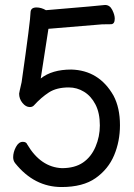

<svg xmlns="http://www.w3.org/2000/svg" viewBox="-20 -728 540 773"><path d="M228 25Q118 25 41 -71Q33 -81 33 -95Q33 -115 44 -136Q55 -157 72 -157Q86 -157 90 -146Q144 -55 229 -51Q281 -51 314 -73.5Q347 -96 364.5 -137Q382 -178 382 -223Q382 -273 364.5 -307Q347 -341 318.5 -358.5Q290 -376 257 -376Q208 -376 177 -356Q146 -336 116 -303Q110 -297 100 -297Q84 -297 70.5 -313.5Q57 -330 57 -351Q57 -354 67 -397Q103 -649 103 -679Q104 -698 127 -698Q146 -698 165 -687Q392 -706 403 -708Q422 -708 432 -688Q442 -668 442 -653Q442 -631 427 -630.5Q412 -630 391 -630L175 -612L144 -412Q189 -448 267 -448Q379 -445 437 -343Q463 -294 463 -224Q463 -159 439.5 -103Q416 -47 365 -11Q314 25 228 25Z"/></svg>

Font: LXGW WenKai Mono Medium
Style: Regular
Weight: 500
Monospace: yes
Designer: LXGW / Fontworks Inc.
Foundry: LXGW / Fontworks Inc.
Version: Version 1.520; June 14, 2025